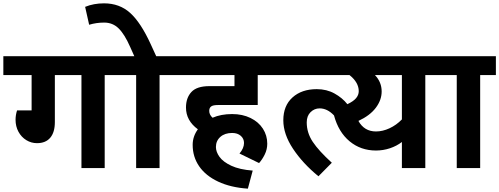

<svg xmlns="http://www.w3.org/2000/svg" viewBox="-40 -1005 2985 1148"><path d="M680 -556H586V0H447V-556H288V-275Q288 -214 260.5 -181.5Q233 -149 181 -149Q147 -149 117.5 -167Q88 -185 70.5 -217Q53 -249 53 -289Q53 -317 62 -345H149V-556H-20V-669H680Z M1008 -556H914V0H774V-556H660V-669H763L738 -725Q705 -800 669.5 -835Q634 -870 583 -870Q536 -870 493 -857L469 -964Q520 -985 582 -985Q675 -985 738.5 -927.5Q802 -870 861 -741L894 -669H1008Z M1211 -342Q1211 -319 1231 -301Q1281 -323 1348 -323Q1410 -323 1458 -299.5Q1506 -276 1532 -235.5Q1558 -195 1558 -146Q1558 -112 1543 -81.5Q1528 -51 1509 -30L1392 -87Q1419 -119 1419 -150Q1419 -176 1399.5 -193Q1380 -210 1348 -210Q1304 -210 1277.5 -186.5Q1251 -163 1251 -126Q1251 -97 1272.5 -67Q1294 -37 1343 -14Q1392 9 1471 15L1442 123Q1339 116 1264.5 81Q1190 46 1151 -10.5Q1112 -67 1112 -139Q1112 -189 1143 -232Q1072 -284 1072 -362Q1072 -420 1104.5 -455Q1137 -490 1212 -490H1362V-556H988V-669H1612V-556H1501V-377H1262Q1234 -377 1222.5 -368.5Q1211 -360 1211 -342Z M2597 -556H2503V0H2363V-156Q2332 -132 2291.5 -118.5Q2251 -105 2208 -105Q2117 -105 2050.5 -160Q1984 -215 1957 -315Q1917 -357 1871 -357Q1840 -357 1817 -334.5Q1794 -312 1794 -273Q1794 -211 1830 -157Q1866 -103 1944 -32L1864 49Q1770 -28 1712 -115.5Q1654 -203 1654 -286Q1654 -373 1709 -422.5Q1764 -472 1854 -472Q1913 -472 1960 -446Q2007 -420 2037 -382Q2073 -399 2089 -418Q2105 -437 2105 -460Q2105 -512 2050 -556H1592V-669H2597ZM2363 -556H2202Q2242 -514 2242 -458Q2242 -407 2207 -360.5Q2172 -314 2103 -282Q2138 -219 2208 -219Q2248 -219 2289 -238Q2330 -257 2363 -291Z M2925 -556H2831V0H2691V-556H2577V-669H2925Z"/></svg>

Font: Martel Sans ExtraBold
Style: Regular
Weight: 800
Designer: Dan Reynolds and Mathieu Réguer
Foundry: Dan Reynolds and Mathieu Réguer
Version: Version 1.002; ttfautohint (v1.1) -l 5 -r 5 -G 72 -x 0 -D la